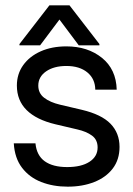

<svg xmlns="http://www.w3.org/2000/svg" viewBox="-20 -699 505 727"><path d="M421.9 -359.4H340.8Q340.3 -400.4 310.8 -424.8Q281.2 -449.2 231.4 -449.2Q184.1 -449.2 154.5 -428.7Q125 -408.2 125 -375Q125 -345.7 147.5 -328.6Q169.9 -311.5 207 -302.7L290 -283.2Q364.3 -265.6 398.4 -230.5Q432.6 -195.3 432.6 -142.6Q432.6 -94.7 407 -61Q381.3 -27.3 336.9 -9.8Q292.5 7.8 236.3 7.8Q181.2 7.8 136.2 -9.8Q91.3 -27.3 63.5 -63.7Q35.6 -100.1 32.2 -156.2H114.3Q118.7 -110.4 149.4 -88.4Q180.2 -66.4 234.4 -66.4Q288.1 -66.4 318.8 -86.4Q349.6 -106.4 349.6 -140.6Q349.6 -169.9 328.4 -185.5Q307.1 -201.2 272.5 -209L189.5 -228.5Q117.7 -245.6 80.8 -282.2Q43.9 -318.8 43.9 -375Q43.9 -418.9 67.9 -452.4Q91.8 -485.8 134 -504.6Q176.3 -523.4 231.4 -523.4Q312 -523.4 366 -480Q419.9 -436.5 421.9 -359.4ZM131.8 -527.3H53.7V-532.2L167 -678.7H243.2L356.4 -532.2V-527.3H278.3L205.1 -625Z"/></svg>

Font: Inter Display V
Style: Regular
Weight: 400
Designer: Rasmus Andersson
Foundry: rsms
Version: Version 3.015;git-src